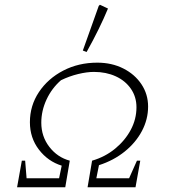

<svg xmlns="http://www.w3.org/2000/svg" viewBox="-20 -789 723 809"><path d="M52 0 72 -112H86L92 -38H229L240 -91Q182 -109 144 -158.5Q106 -208 106 -274Q106 -344 144 -401Q182 -458 246.5 -491.5Q311 -525 390 -525Q451 -525 499.5 -500.5Q548 -476 576 -434Q604 -392 604 -340Q604 -286 578 -237Q552 -188 505.5 -150.5Q459 -113 397 -93L386 -38H524L557 -112H571L551 0H349L368 -112Q423 -128 465 -162.5Q507 -197 531 -242Q555 -287 555 -337Q555 -381 531.5 -415Q508 -449 467.5 -467.5Q427 -486 376 -486Q346 -486 309 -477Q272 -468 237 -451Q198 -417 176 -369.5Q154 -322 154 -272Q154 -214 188 -170Q222 -126 274 -112L255 0ZM345 -570 329 -576 396 -764 401 -769 435 -753Q418 -712 395.5 -666Q373 -620 345 -570Z"/></svg>

Font: Piazzolla SC ExtraLight
Style: Italic
Weight: 200
Italic angle: -11.3°
Designer: Juan Pablo del Peral
Foundry: Huerta Tipografica
Version: Version 1.330